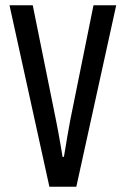

<svg xmlns="http://www.w3.org/2000/svg" viewBox="-20 -707 477 727"><path d="M167 0 16 -687H104L192 -252Q196 -233 200.5 -208Q205 -183 209.5 -157.5Q214 -132 217 -113H222Q224 -125 227.5 -145.5Q231 -166 235.5 -193.5Q240 -221 246 -252L334 -687H420L269 0Z"/></svg>

Font: Archivo ExtraCondensed
Style: Regular
Weight: 400
Width: 2
Designer: Hector Gatti
Foundry: Omnibus-Type
Version: Version 2.001